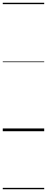

<svg xmlns="http://www.w3.org/2000/svg" viewBox="-20 -950 340 1390"><path d="M0 410H300V420H0ZM0 -20H300V0H0ZM0 -505H300V-500H0ZM0 -930H300V-920H0Z"/></svg>

Font: Playwrite DE LA Guides
Style: Regular
Weight: 400
Designer: Veronika Burian, José Scaglione
Foundry: TypeTogether
Version: Version 1.003